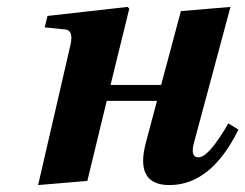

<svg xmlns="http://www.w3.org/2000/svg" viewBox="-20 -522 708 554"><path d="M90 12 183 -391Q193 -434 169 -437L109 -443L117 -476L348 -502L353 -497L299 -277H445L502 -490L645 -502L541 -115Q527 -68 553 -68Q582 -68 639 -166L668 -148Q589 12 469 12Q370 12 400 -107L433 -231H288L232 0Z"/></svg>

Font: Lingua Franca
Style: Bold Italic
Weight: 700
Italic angle: -13°
Version: Version 1.19